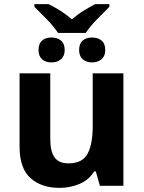

<svg xmlns="http://www.w3.org/2000/svg" viewBox="-20 -902 697 932"><path d="M75 -190V-546H224V-227Q224 -167 245 -138Q266 -109 312 -109Q380 -109 405 -155.5Q430 -202 430 -289V-546H579V0H465L445 -70H437Q411 -28 365.5 -9Q320 10 269 10Q181 10 128 -37.5Q75 -85 75 -190ZM216 -882Q246 -867 274.5 -849Q303 -831 329 -808Q355 -831 384 -849Q413 -867 442 -882H511V-869Q484 -842 451.5 -809Q419 -776 396 -742H262Q239 -776 207.5 -808Q176 -840 147 -869V-882ZM230 -720Q258 -720 276 -705Q294 -690 294 -659Q294 -630 276 -614.5Q258 -599 230 -599Q201 -599 184 -614.5Q167 -630 167 -659Q167 -690 184 -705Q201 -720 230 -720ZM364 -659Q364 -690 381.5 -705Q399 -720 427 -720Q455 -720 473 -705Q491 -690 491 -659Q491 -630 473 -614.5Q455 -599 427 -599Q399 -599 381.5 -614.5Q364 -630 364 -659Z"/></svg>

Font: BC Sans
Style: Bold
Weight: 700
Designer: Monotype Design Team
Province of B.C.
Foundry: Monotype Imaging Inc.
Version: Version 2.000;GOOG;noto-source:20170915:90ef993387c0